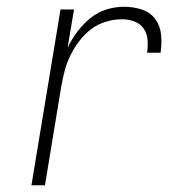

<svg xmlns="http://www.w3.org/2000/svg" viewBox="-20 -548 540 568"><path d="M73 0 159 -520H199L180 -407Q192 -432 209 -454.5Q226 -477 247.5 -494.5Q269 -512 295 -520Q321 -528 347 -528Q374 -528 399 -520Q424 -512 439 -492Q454 -472 456.5 -445.5Q459 -419 455 -392H415Q418 -411 416.5 -430Q415 -449 405 -463.5Q395 -478 377.5 -484.5Q360 -491 341 -491Q318 -491 294 -484Q270 -477 250 -462Q230 -447 214.5 -426.5Q199 -406 188 -383.5Q177 -361 171 -337.5Q165 -314 161 -291L113 0Z"/></svg>

Font: Iosevka Extralight Oblique
Style: Regular
Weight: 200
Italic angle: -9°
Monospace: yes
Designer: Belleve Invis
Foundry: Belleve Invis
Version: Version 32.5.0; ttfautohint (v1.8.4)